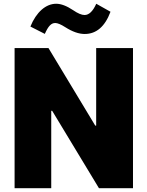

<svg xmlns="http://www.w3.org/2000/svg" viewBox="-20 -988 772 1008"><path d="M484.9 -328.6H480L234.4 -735.8H56.6V0H249V-406.2H253.9L499.5 0H678.2V-735.8H484.9ZM215.3 -810.1C233.4 -851.1 249 -867.2 270 -867.2C282.2 -867.2 299.8 -859.9 322.8 -845.2C360.4 -821.3 394 -809.6 424.8 -809.6C485.8 -809.6 531.2 -848.6 560.1 -926.3L485.4 -968.3C467.8 -928.7 447.3 -909.2 423.8 -909.2C408.7 -909.2 388.7 -917.5 363.8 -934.6C330.1 -957 300.8 -968.3 274.9 -968.3C220.7 -968.3 170.4 -924.3 139.6 -848.6Z"/></svg>

Font: Estedad Black
Style: Regular
Weight: 900
Designer: Amin Abedi
Version: Version 7.3